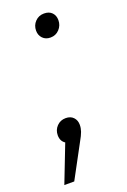

<svg xmlns="http://www.w3.org/2000/svg" viewBox="-145 -516 468 710"><g transform="rotate(-20 88.5 -161.0)"><path d="M110 -40Q110 -27 105.5 -14Q101 -1 89 20L19 150H-20L37 3Q20 -8 20 -31Q20 -52 34 -66.5Q48 -81 69 -81Q88 -81 99 -69.5Q110 -58 110 -40ZM77 -422Q77 -443 91 -457.5Q105 -472 126 -472Q146 -472 157 -460.5Q168 -449 168 -431Q168 -410 154 -395Q140 -380 119 -380Q100 -380 88.5 -392Q77 -404 77 -422Z"/></g></svg>

Font: Fira Sans Condensed Light
Style: Italic
Weight: 300
Width: 3
Italic angle: -8°
Designer: Carrois Corporate & Edenspiekermann AG
Foundry: Carrois Corporate GbR & Edenspiekermann AG
Version: Version 4.203